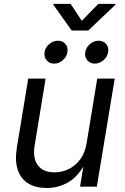

<svg xmlns="http://www.w3.org/2000/svg" viewBox="-20 -943 632 970"><path d="M216.3 6.8Q161.6 6.8 123.8 -15.6Q85.9 -38.1 70.1 -84Q54.2 -129.9 65.4 -199.2L122.6 -545.9H210.4L154.8 -206.5Q144.5 -144 171.1 -108.2Q197.8 -72.3 255.4 -72.3Q293.9 -72.3 327.9 -89.1Q361.8 -106 385.7 -138.7Q409.7 -171.4 417.5 -218.8L471.2 -545.9H559.6L469.2 0H384.3L406.2 -132.3H418Q380.4 -55.7 328.6 -24.4Q276.9 6.8 216.3 6.8ZM459 -621.6Q435.1 -621.6 420.9 -638.7Q406.7 -655.8 410.6 -679.7Q414.6 -703.6 434.6 -720.5Q454.6 -737.3 478.5 -737.3Q502.4 -737.3 516.4 -720.5Q530.3 -703.6 526.4 -679.7Q522.5 -655.8 502.7 -638.7Q482.9 -621.6 459 -621.6ZM253.4 -621.6Q229.5 -621.6 215.3 -638.7Q201.2 -655.8 205.1 -679.7Q209 -703.6 229 -720.5Q249 -737.3 272.9 -737.3Q296.9 -737.3 310.8 -720.5Q324.7 -703.6 320.8 -679.7Q316.9 -655.8 297.1 -638.7Q277.3 -621.6 253.4 -621.6ZM336.9 -923.3 393.1 -837.9 476.6 -923.3H564L563 -918.9L425.8 -788.6H342.3L249.5 -918.9L250.5 -923.3Z"/></svg>

Font: Inter Variable
Style: Italic
Weight: 400
Italic angle: -9.39999°
Designer: Rasmus Andersson
Foundry: rsms
Version: Version 4.001;git-9221beed3